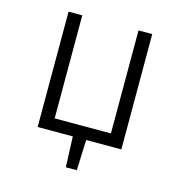

<svg xmlns="http://www.w3.org/2000/svg" viewBox="-102 -630 819 866"><g transform="rotate(15 307.5 -197.5)"><path d="M439 -538.5H503.1V0H339L333.3 142.6H282.1L276.4 0H112.3V-538.5H176.4V-57.4H439Z"/></g></svg>

Font: Fira Code Fixed Light
Style: Regular
Weight: 300
Monospace: yes
Designer: Carrois Corporate, Edenspiekermann AG, Nikita Prokopov
Foundry: Carrois Corporate, Edenspiekermann AG, Nikita Prokopov
Version: Version 5.002